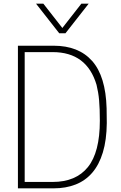

<svg xmlns="http://www.w3.org/2000/svg" viewBox="-20 -1030 663 1050"><path d="M273 0H78V-780H273Q410 -780 484 -696.5Q558 -613 563 -438Q563 -418 563.5 -398Q564 -378 564 -357Q563 -264 542.5 -196.5Q522 -129 484.5 -85.5Q447 -42 393.5 -21Q340 0 273 0ZM268 -35Q395 -35 460.5 -116Q526 -197 526 -370Q526 -404 525 -431Q524 -458 522 -481Q520 -504 516.5 -524.5Q513 -545 508 -566Q455 -745 268 -745H115V-35ZM338 -848H304L177 -1010H217L321 -877L425 -1010H465Z"/></svg>

Font: Tanohe Sans ExtraLight
Style: Regular
Weight: 250
Designer: Village Type and Design LLC & Cristiano Sobral
Foundry: Cooper Hewitt Smithsonian Design Museum
Version: Version 1.00;September 29, 2021;FontCreator 13.0.0.2655 64-b